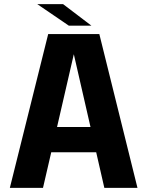

<svg xmlns="http://www.w3.org/2000/svg" viewBox="-20 -902 707 922"><path d="M418.9 -778.8H310.5L158.7 -882.3H282.7ZM27.3 0 211.4 -738.3H457L640.1 0H481L441.9 -170.9H226.1L186.5 0ZM253.9 -292H414.6L334.5 -641.6Z"/></svg>

Font: Epilogue
Style: Bold
Weight: 700
Designer: Tyler Finck
Foundry: Etcetera Type Co
Version: Version 2.112